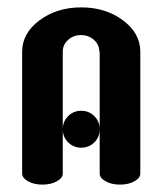

<svg xmlns="http://www.w3.org/2000/svg" viewBox="-20 -500 440 520"><path d="M360 -360V-30Q360 -18 344 -9Q328 0 305 0Q282 0 266 -9Q250 -18 250 -30V-360H249Q249 -379 234.5 -392Q220 -405 199.5 -405Q179 -405 164.5 -392Q150 -379 150 -360V-30Q150 -18 134 -9Q118 0 95 0Q72 0 56 -9Q40 -18 40 -30V-360Q40 -410 87 -445Q134 -480 200 -480Q266 -480 313 -445Q360 -410 360 -360ZM235.5 -185.5Q250 -171 250 -150Q250 -129 235.5 -114.5Q221 -100 200 -100Q179 -100 164.5 -114.5Q150 -129 150 -150Q150 -171 164.5 -185.5Q179 -200 200 -200Q221 -200 235.5 -185.5Z"/></svg>

Font: SOV_ThonBuri
Style: Book
Weight: 400
Version: Version 1.00